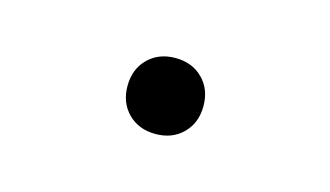

<svg xmlns="http://www.w3.org/2000/svg" viewBox="-31 -142 361 210"><g transform="rotate(15 150.0 -37.0)"><path d="M150 6Q131 6 119 -6Q107 -18 107 -37Q107 -56 119 -68Q131 -80 150 -80Q169 -80 181 -68Q193 -56 193 -37Q193 -18 181 -6Q169 6 150 6Z"/></g></svg>

Font: PT Root UI Light
Style: Regular
Weight: 300
Designer: Vitaly Kuzmin
Foundry: ParaType Ltd.
Version: Version 2.000G